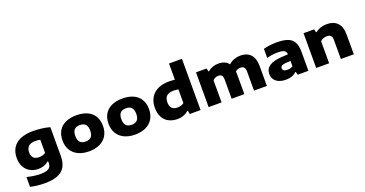

<svg xmlns="http://www.w3.org/2000/svg" viewBox="-43 -1711 5402 2845"><g transform="rotate(-20 2658.0 -289.0)"><path d="M77.5 204.5V50Q134.5 64.5 190.2 72Q246 79.5 290.5 79.5Q352 79.5 389 67.2Q426 55 442.5 30.5Q459 6 459 -32.5V-59.5H450Q386.5 -1.5 284 -1.5Q216 -1.5 159.8 -32Q103.5 -62.5 70.5 -121.5Q37.5 -180.5 37.5 -262.5Q37.5 -355 78.2 -421Q119 -487 200 -522.2Q281 -557.5 399 -557.5Q466 -557.5 537.5 -548.2Q609 -539 663 -523V-72.5Q663 32.5 625 99.2Q587 166 508.2 198Q429.5 230 306 230Q182 230 77.5 204.5ZM459 -190.5V-398.5Q424 -407 381.5 -407Q311.5 -407 275.2 -374.5Q239 -342 239 -278.5Q239 -218 270 -190Q301 -162 357 -162Q384.5 -162 411 -169.2Q437.5 -176.5 459 -190.5Z M764 -274.5Q764 -364 801.8 -427.5Q839.5 -491 911.2 -524.2Q983 -557.5 1083.5 -557.5Q1184 -557.5 1255.8 -524.2Q1327.5 -491 1365 -427.5Q1402.5 -364 1402.5 -274.5Q1402.5 -185.5 1363 -121.2Q1323.5 -57 1251.5 -23.2Q1179.5 10.5 1083.5 10.5Q987 10.5 915 -23.2Q843 -57 803.5 -121.2Q764 -185.5 764 -274.5ZM1201 -274Q1201 -341 1171.2 -372.2Q1141.5 -403.5 1083.5 -403.5Q1025 -403.5 995.2 -372.5Q965.5 -341.5 965.5 -274.5Q965.5 -207 995.5 -175.2Q1025.5 -143.5 1083.5 -143.5Q1141.5 -143.5 1171.2 -175.2Q1201 -207 1201 -274Z M1490 -274.5Q1490 -364 1527.8 -427.5Q1565.5 -491 1637.2 -524.2Q1709 -557.5 1809.5 -557.5Q1910 -557.5 1981.8 -524.2Q2053.5 -491 2091 -427.5Q2128.5 -364 2128.5 -274.5Q2128.5 -185.5 2089 -121.2Q2049.5 -57 1977.5 -23.2Q1905.5 10.5 1809.5 10.5Q1713 10.5 1641 -23.2Q1569 -57 1529.5 -121.2Q1490 -185.5 1490 -274.5ZM1927 -274Q1927 -341 1897.2 -372.2Q1867.5 -403.5 1809.5 -403.5Q1751 -403.5 1721.2 -372.5Q1691.5 -341.5 1691.5 -274.5Q1691.5 -207 1721.5 -175.2Q1751.5 -143.5 1809.5 -143.5Q1867.5 -143.5 1897.2 -175.2Q1927 -207 1927 -274Z M2216 -262.5Q2216 -355.5 2255.8 -422.2Q2295.5 -489 2369.8 -524Q2444 -559 2546 -559Q2584.5 -559 2637.5 -554V-808H2841.5V0H2671.5L2660.5 -55H2651.5Q2619.5 -25 2576 -8Q2532.5 9 2479.5 9Q2404.5 9 2345 -19.8Q2285.5 -48.5 2250.8 -109.5Q2216 -170.5 2216 -262.5ZM2637.5 -185V-400.5Q2601.5 -407.5 2560.5 -407.5Q2488 -407.5 2452.8 -374.8Q2417.5 -342 2417.5 -276Q2417.5 -152 2535.5 -152Q2564.5 -152 2591.2 -160Q2618 -168 2637.5 -185Z M3887 -311V0H3684V-300Q3684 -347.5 3665.5 -367.8Q3647 -388 3612 -388Q3560.5 -388 3529.5 -358Q3531.5 -339.5 3531.5 -313.5V0H3331.5V-300Q3331.5 -348 3314.8 -368Q3298 -388 3263.5 -388Q3235.5 -388 3212 -377.5Q3188.5 -367 3172.5 -347.5V0H2968.5V-548.5H3135L3147.5 -498H3157Q3188 -526.5 3231.2 -542Q3274.5 -557.5 3326 -557.5Q3376.5 -557.5 3416.8 -540.2Q3457 -523 3484 -487.5Q3525 -524 3572.5 -540.8Q3620 -557.5 3670.5 -557.5Q3771 -557.5 3829 -497Q3887 -436.5 3887 -311Z M4542 -298.5V0H4373L4360 -48H4350.5Q4322 -18.5 4280.5 -4Q4239 10.5 4189.5 10.5Q4121.5 10.5 4074.5 -10.5Q4027.5 -31.5 4004 -68.5Q3980.5 -105.5 3980.5 -153Q3980.5 -232.5 4045 -276.5Q4109.5 -320.5 4246 -328L4341.5 -334Q4338.5 -363.5 4324 -380.2Q4309.5 -397 4280.5 -404.5Q4251.5 -412 4203 -412Q4166 -412 4119.5 -405.8Q4073 -399.5 4033.5 -388.5V-531.5Q4080 -544.5 4135 -551Q4190 -557.5 4239 -557.5Q4348.5 -557.5 4414.2 -533.2Q4480 -509 4511 -452.5Q4542 -396 4542 -298.5ZM4342.5 -144V-228.5L4265.5 -224Q4221 -220.5 4201.5 -207Q4182 -193.5 4182 -169.5Q4182 -146.5 4200.2 -133.5Q4218.5 -120.5 4254.5 -120.5Q4278 -120.5 4301 -126.2Q4324 -132 4342.5 -144Z M4664.5 -548.5H4831L4843.5 -498H4853Q4886.5 -526.5 4933.2 -542Q4980 -557.5 5032.5 -557.5Q5137 -557.5 5197.2 -497Q5257.5 -436.5 5257.5 -310.5V0H5053.5V-299.5Q5053.5 -348 5033.8 -368Q5014 -388 4973.5 -388Q4943.5 -388 4915.5 -377.5Q4887.5 -367 4868.5 -348V0H4664.5Z"/></g></svg>

Font: Encode Sans Expanded ExtraBold
Style: Regular
Weight: 800
Width: 7
Designer: Multiple Designers
Foundry: Impallari Type
Version: Version 2.000